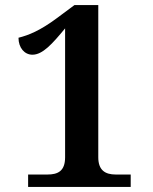

<svg xmlns="http://www.w3.org/2000/svg" viewBox="-20 -738 603 758"><path d="M91 0H496V-49H437C395 -49 368 -66 368 -117V-718H274L204 -666C138 -617 93 -599 53 -589C53 -549 77 -522 108 -522C148 -522 186 -564 237 -626V-117C237 -62 208 -49 167 -49H91Z"/></svg>

Font: Noto Serif Lao SemiBold
Style: Regular
Weight: 600
Designer: Monotype Design Team
Foundry: Monotype Imaging Inc.
Version: Version 2.003